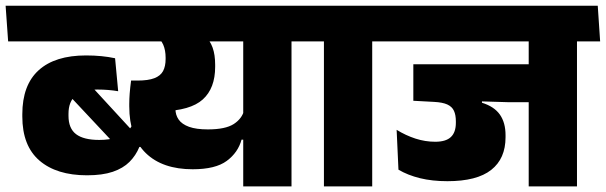

<svg xmlns="http://www.w3.org/2000/svg" viewBox="-45 -664 2158 684"><path d="M993.5 -559.5H821.5V0H993.5ZM797.5 -516.5H1076L1067 -643.5H788.5ZM356 -643.5 365 -516.5H1025.5L1017 -643.5ZM682.5 -540H505.5Q528 -524.5 536.5 -504.8Q545 -485 545 -458.5V-454Q545 -428 536 -411Q527 -394 505 -385.5Q483 -377 445 -377H422L476 -266L531.5 -267.5Q633.5 -270 677.5 -309.8Q721.5 -349.5 721.5 -426V-433Q721.5 -469 712.5 -494.2Q703.5 -519.5 682.5 -540ZM415.5 -293.5V-285.5Q415.5 -175.5 474.8 -118.2Q534 -61 641.5 -61Q722.5 -61 762.8 -90.8Q803 -120.5 815.5 -166.5H832.5L825 -272Q817.5 -241.5 787.8 -222.2Q758 -203 695.5 -203Q654 -203 628.5 -212.2Q603 -221.5 591.5 -238Q580 -254.5 580 -276V-339L422 -377Q418.5 -350.5 417 -331Q415.5 -311.5 415.5 -293.5ZM-16 -516.5H436L427 -643.5H-25ZM185.5 -341 387 -126 440 -183.5 250 -390ZM376 -339 365 -456.5Q341.5 -461.5 316 -464Q290.5 -466.5 261.5 -466.5Q151 -466.5 92.8 -413.8Q34.5 -361 34.5 -257V-249Q34.5 -144.5 95.5 -92Q156.5 -39.5 265 -39.5Q320 -39.5 356.8 -52Q393.5 -64.5 416.2 -87.2Q439 -110 451.5 -140.5H465.5L434.5 -239Q428.5 -216 412.2 -199.5Q396 -183 370 -174.2Q344 -165.5 308.5 -165.5Q253 -165.5 226 -186Q199 -206.5 199 -251.5V-258.5Q199 -302 224.2 -323.5Q249.5 -345 302 -345Q322 -345 340.2 -343.5Q358.5 -342 376 -339Z M1281 0V-559.5H1109V0ZM1363.5 -516.5 1354.5 -643.5H1026.5L1035 -516.5Z M2010.5 -559.5H1838.5V0H2010.5ZM1814.5 -516.5H2093L2084.5 -643.5H1806ZM2043 -516.5 2034.5 -643.5H1313.5L1322.5 -516.5ZM1893.5 -435H1427.5V-305L1614.5 -304.5L1763.5 -300H1893.5ZM1672 -340H1427.5V-305L1501.5 -301Q1531.5 -299.5 1548.5 -291.8Q1565.5 -284 1572.2 -269.2Q1579 -254.5 1579 -232V-226.5Q1579 -192.5 1561.2 -175.8Q1543.5 -159 1505.5 -159Q1470 -159 1435.2 -170.2Q1400.5 -181.5 1368 -201.5L1374.5 -59.5Q1407.5 -40 1451.2 -29.2Q1495 -18.5 1549 -18.5Q1654 -18.5 1705 -58.8Q1756 -99 1756 -175V-182.5Q1756 -227 1735.8 -255.8Q1715.5 -284.5 1672 -298Z"/></svg>

Font: Anek Devanagari Medium ExtraBold
Style: Regular
Weight: 800
Version: Version 1.003